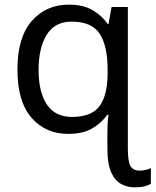

<svg xmlns="http://www.w3.org/2000/svg" viewBox="-20 -566 669 826"><path d="M276 -546Q339 -546 379 -522Q419 -498 443 -463H447L460 -536H530V72Q530 131 542 149.5Q554 168 579 168Q596 168 609 164.5Q622 161 629 157V224Q620 231 602 235.5Q584 240 559 240Q528 240 501 225.5Q474 211 458 174.5Q442 138 442 73V11Q442 -7 443 -31Q444 -55 447 -72H441Q418 -38 377.5 -14Q337 10 273 10Q176 10 115.5 -59.5Q55 -129 55 -267Q55 -405 116.5 -475.5Q178 -546 276 -546ZM288 -473Q216 -473 181 -416.5Q146 -360 146 -265Q146 -170 181.5 -116.5Q217 -63 290 -63Q373 -63 407.5 -108.5Q442 -154 443 -248V-266Q443 -368 409 -420.5Q375 -473 288 -473Z"/></svg>

Font: Go Noto Kurrent-Regular
Style: Regular
Weight: 400
Designer: Monotype Design Team
Foundry: Monotype Imaging Inc.
Version: Version 2.012; ttfautohint (v1.8.4.7-5d5b)